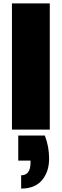

<svg xmlns="http://www.w3.org/2000/svg" viewBox="-20 -760 362 1126"><path d="M87 35H243Q268 100 268 170Q268 247 226.5 296.5Q185 346 104 346V268Q159 268 159 193V182H87ZM50 0V-740H272V0Z"/></svg>

Font: Poppins Black
Style: Regular
Weight: 900
Designer: Ninad Kale (Devanagari), Jonny Pinhorn (Latin)
Foundry: Indian Type Foundry
Version: Version 3.200;PS 1.000;hotconv 16.6.54;makeotf.lib2.5.65590